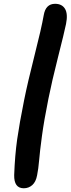

<svg xmlns="http://www.w3.org/2000/svg" viewBox="-20 -882 374 1018"><path d="M106 116.2Q53.7 116.2 55.2 45.9Q59.1 -59.1 71 -143.1Q83 -227.1 107.9 -351.1Q127 -446.3 163.3 -589.1Q199.7 -731.9 211.9 -801.8Q222.2 -861.8 272 -861.8Q308.6 -861.8 324.7 -835.2Q340.8 -808.6 330.1 -754.9Q320.8 -709.5 287.8 -579.6Q254.9 -449.7 236.8 -358.9Q213.4 -242.7 202.4 -160.9Q191.4 -79.1 187.5 -32.7Q183.6 13.7 176.8 46.9Q170.4 82 151.4 99.1Q132.3 116.2 106 116.2Z"/></svg>

Font: Shantell Sans Bouncy
Style: Italic
Weight: 600
Italic angle: -11.31°
Designer: Stephen Nixon, Anya Danilova, Shantell Martin
Foundry: Arrow Type
Version: Version 1.006;[9816181b4]